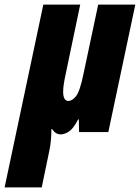

<svg xmlns="http://www.w3.org/2000/svg" viewBox="-85 -573 607 833"><path d="M-65 240H96L128 86Q134 59 136 34Q138 9 138 -13H141Q156 10 178 10Q196 10 215 -3Q234 -16 254 -55H257L258 0H385L502 -553H341L278 -256Q262 -177 245 -156Q228 -135 212 -135Q189 -135 189 -175Q189 -189 191.5 -206.5Q194 -224 199 -247L263 -553H103Z"/></svg>

Font: Noto Sans Display Condensed Black
Style: Italic
Weight: 900
Width: 3
Italic angle: -192°
Designer: Monotype Design Team
Foundry: Monotype Imaging Inc.
Version: Version 1.900